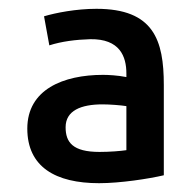

<svg xmlns="http://www.w3.org/2000/svg" viewBox="-20 -733 445 436"><path d="M206 -388C229 -388 254 -390 267 -392V-492C255 -494 229 -496 213 -496C164 -496 129 -482 129 -444C129 -410 145 -388 206 -388ZM199 -713C329 -713 352 -642 352 -540V-335C318 -327 253 -317 205 -317C106 -317 42 -354 42 -441C42 -530 124 -563 214 -563C225 -563 247 -562 267 -558V-566C267 -605 252 -645 185 -644C152 -643 120 -639 92 -630L80 -696C107 -704 153 -713 199 -713Z"/></svg>

Font: Repo Medium
Style: Regular
Weight: 500
Designer: Stefan Peev
Foundry: Context Ltd
Version: Version 1.502